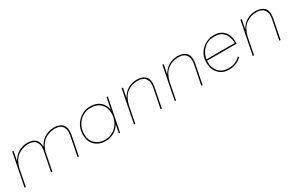

<svg xmlns="http://www.w3.org/2000/svg" viewBox="129 -1580 4016 2642"><g transform="rotate(-30 2136.5 -258.5)"><path d="M922 0H902L964 -313Q969 -343 969 -363Q969 -416 936.5 -456.5Q904 -497 818 -497Q617 -486 558 -289L501 0H481L543 -313Q548 -343 548 -363Q548 -416 515.5 -456.5Q483 -497 397 -497Q182 -484 132 -266L80 0H60L162 -517H182L153 -368Q234 -513 397 -517Q566 -517 568 -359Q648 -511 818 -517Q894 -517 941.5 -481.5Q989 -446 989 -366Q989 -345 984 -313Z M1350 2Q1248 2 1183.5 -60Q1119 -122 1119 -224Q1119 -351 1201 -435Q1283 -519 1398 -519Q1495 -519 1552.5 -469.5Q1610 -420 1625 -340L1660 -517H1680L1577 0H1557L1583 -128Q1495 2 1350 2ZM1352 -18Q1412.5 -18 1460 -40.8Q1507.5 -63.5 1540.8 -102Q1574 -140.5 1591.5 -189.2Q1609 -238 1609 -290Q1609 -382 1551.5 -440.5Q1494 -499 1396 -499Q1325 -499 1266.8 -464Q1208.5 -429 1173.8 -367.8Q1139 -306.5 1139 -227Q1139 -155.5 1168.5 -110Q1200 -62 1248.2 -40Q1296.5 -18 1352 -18Z M2240.5 0H2220.5L2283 -313.5Q2288 -343.5 2288 -363.5Q2288 -416.5 2255.2 -457Q2222.5 -497.5 2136.5 -497.5Q2039.5 -496.5 1969.8 -441Q1900 -385.5 1871 -266.5L1819 0H1799L1901 -517.5H1921.5L1892 -368.5Q1973.5 -513.5 2136.5 -517.5Q2212.5 -517.5 2260.2 -482Q2308 -446.5 2308 -366.5Q2308 -345.5 2303 -313.5Z M2887.5 0H2867.5L2930 -313.5Q2935 -343.5 2935 -363.5Q2935 -416.5 2902.2 -457Q2869.5 -497.5 2783.5 -497.5Q2686.5 -496.5 2616.8 -441Q2547 -385.5 2518 -266.5L2466 0H2446L2548 -517.5H2568.5L2539 -368.5Q2620.5 -513.5 2783.5 -517.5Q2859.5 -517.5 2907.2 -482Q2955 -446.5 2955 -366.5Q2955 -345.5 2950 -313.5Z M3312 0Q3209 0 3148 -67Q3117.5 -100.5 3102.2 -142.2Q3087 -184 3087 -239Q3087 -363 3169.5 -440Q3250 -517 3363 -517Q3467 -517 3523 -453.5Q3579 -390 3579 -289L3578 -259H3108L3107 -235Q3107 -142 3162 -81Q3217 -20 3314 -20Q3428 -20 3504 -95L3517 -81Q3432 0 3312 0ZM3560 -279Q3560 -335.5 3540.8 -385.2Q3521.5 -435 3477 -467Q3433 -497 3361 -497Q3256 -497 3192 -436.5Q3128 -376 3110 -279Z M4127.5 0H4107.5L4170 -313.5Q4175 -343.5 4175 -363.5Q4175 -416.5 4142.2 -457Q4109.5 -497.5 4023.5 -497.5Q3926.5 -496.5 3856.8 -441Q3787 -385.5 3758 -266.5L3706 0H3686L3788 -517.5H3808.5L3779 -368.5Q3860.5 -513.5 4023.5 -517.5Q4099.5 -517.5 4147.2 -482Q4195 -446.5 4195 -366.5Q4195 -345.5 4190 -313.5Z"/></g></svg>

Font: Argentum Sans Thin
Style: Italic
Weight: 100
Italic angle: -11°
Designer: Julieta Ulanovsky (font), Cristiano Sobral (main changes and remaster)
Foundry: Julieta Ulanovsky (font), Cristiano Sobral (main changes and remaster)
Version: Version 2.007;June 15, 2022;FontCreator 14.0.0.2814 64-bit; 